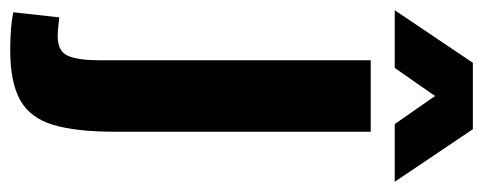

<svg xmlns="http://www.w3.org/2000/svg" viewBox="-361 -435 946 376"><g transform="rotate(90 112.0 -247.0)"><path d="M182 -500V0Q182 77 168.5 122Q155 167 120 186.5Q85 206 22 206Q-22 206 -52 200L-42 110Q-30 111 -22 112Q-14 113 -5 113Q25 113 33.5 92.5Q42 72 42 33V-500ZM-56 -547 47 -700H177L280 -547H167L112 -626L57 -547Z"/></g></svg>

Font: Epunda Sans
Style: Bold
Weight: 700
Designer: Simon Atzbach
Foundry: typofactur
Version: Version 2.204; ttfautohint (v1.8.4.7-5d5b)